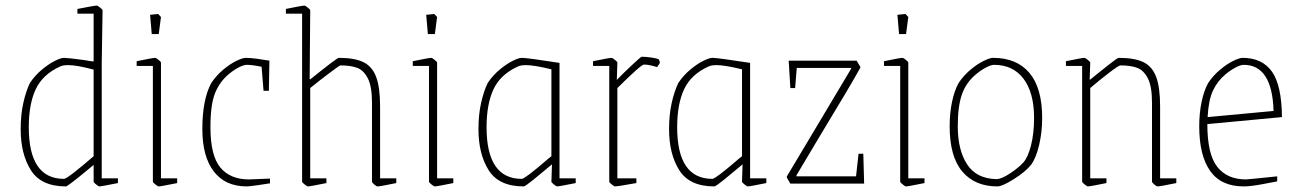

<svg xmlns="http://www.w3.org/2000/svg" viewBox="-20 -657 4641 687"><path d="M54 -195Q54 -247 63.5 -289Q73 -331 87 -360Q105 -387 129.5 -407.5Q154 -428 176 -439Q198 -450 209 -450Q222 -450 282 -442Q303 -438 315 -437V-608H257V-625Q318 -637 327 -637Q329 -637 338 -630Q347 -623 347 -620L344 -430V-19H402V-2Q343 10 335 10Q333 10 324 3Q315 -4 315 -7V-67Q307 -61 291 -47Q222 10 216 10Q127 10 90.5 -48Q54 -106 54 -195ZM315 -98V-408Q255 -424 224 -424Q205 -424 195 -419Q133 -391 108 -338Q83 -285 83 -202Q83 -17 209 -17Q221 -17 315 -98Z M527 -7V-421H469V-438Q527 -450 536 -450Q538 -450 547 -443Q556 -436 556 -433V-19H614V-2Q556 10 547 10Q545 10 536 3Q527 -4 527 -7ZM517 -604 546 -607 556 -596 548 -535H523Z M704 -195Q704 -301 736 -360Q754 -387 778.5 -407.5Q803 -428 825.5 -439Q848 -450 859 -450Q874 -450 897.5 -447Q921 -444 944 -440L942 -332H923L916 -418Q883 -425 863 -425Q852 -425 834.5 -416Q817 -407 799 -392Q767 -366 750 -325Q733 -284 733 -202Q733 -100 768.5 -57.5Q804 -15 871 -15L946 -18V-1Q928 2 899.5 6Q871 10 863 10Q786 10 745 -43.5Q704 -97 704 -195Z M1061 -7V-608H1003V-625Q1061 -637 1070 -637Q1072 -637 1081 -630Q1090 -623 1090 -620L1088 -374L1090 -373Q1186 -450 1192 -450Q1249 -450 1280.5 -434.5Q1312 -419 1326 -381.5Q1340 -344 1340 -276V-19H1398V-2Q1340 10 1331 10Q1327 10 1319 3Q1311 -4 1311 -7V-290Q1311 -348 1296 -377Q1281 -406 1257.5 -414.5Q1234 -423 1198 -423Q1195 -423 1158.5 -395.5Q1122 -368 1090 -342V-19H1148V-2Q1090 10 1081 10Q1079 10 1070 3Q1061 -4 1061 -7Z M1515 -7V-421H1457V-438Q1515 -450 1524 -450Q1526 -450 1535 -443Q1544 -436 1544 -433V-19H1602V-2Q1544 10 1535 10Q1533 10 1524 3Q1515 -4 1515 -7ZM1505 -604 1534 -607 1544 -596 1536 -535H1511Z M1692 -195Q1692 -247 1701.5 -289Q1711 -331 1725 -360Q1743 -387 1767.5 -407.5Q1792 -428 1814 -439Q1836 -450 1847 -450Q1866 -450 1982 -432V-19H2040V-2Q1981 10 1973 10Q1971 10 1962 3Q1953 -4 1953 -7L1955 -69L1925 -44Q1917 -37 1888 -13.5Q1859 10 1854 10Q1765 10 1728.5 -48Q1692 -106 1692 -195ZM1937 -85Q1935 -84 1953 -98V-409Q1891 -424 1862 -424Q1843 -424 1833 -419Q1771 -391 1746 -338Q1721 -285 1721 -202Q1721 -17 1847 -17Q1858 -17 1937 -85Z M2160 -7V-421H2102V-438Q2160 -450 2169 -450Q2171 -450 2180 -443Q2189 -436 2189 -433L2187 -371Q2208 -393 2240.5 -423.5Q2273 -454 2276 -454Q2292 -454 2311.5 -451Q2331 -448 2337 -445Q2341 -437 2341 -433Q2341 -431 2337.5 -426Q2334 -421 2331 -417Q2302 -426 2284 -426Q2274 -426 2189 -342V-19H2257V-2Q2190 10 2180 10Q2178 10 2169 3Q2160 -4 2160 -7Z M2374 -195Q2374 -247 2383.5 -289Q2393 -331 2407 -360Q2425 -387 2449.5 -407.5Q2474 -428 2496 -439Q2518 -450 2529 -450Q2548 -450 2664 -432V-19H2722V-2Q2663 10 2655 10Q2653 10 2644 3Q2635 -4 2635 -7L2637 -69L2607 -44Q2599 -37 2570 -13.5Q2541 10 2536 10Q2447 10 2410.5 -48Q2374 -106 2374 -195ZM2619 -85Q2617 -84 2635 -98V-409Q2573 -424 2544 -424Q2525 -424 2515 -419Q2453 -391 2428 -338Q2403 -285 2403 -202Q2403 -17 2529 -17Q2540 -17 2619 -85Z M2795 -25 2909 -216 3026 -412 3024 -414H2831L2825 -342H2808L2802 -440H3045Q3058 -419 3059 -416Q3021 -347 2920 -181Q2831 -32 2830 -30V-26H3043L3052 -107H3069L3072 0H2808Q2795 -20 2795 -25Z M3201 -7V-421H3143V-438Q3201 -450 3210 -450Q3212 -450 3221 -443Q3230 -436 3230 -433V-19H3288V-2Q3230 10 3221 10Q3219 10 3210 3Q3201 -4 3201 -7ZM3191 -604 3220 -607 3230 -596 3222 -535H3197Z M3378 -205Q3378 -252 3386.5 -292.5Q3395 -333 3410 -360Q3428 -387 3452.5 -407.5Q3477 -428 3499.5 -439Q3522 -450 3533 -450Q3618 -450 3663.5 -396Q3709 -342 3709 -235Q3709 -184 3698 -137.5Q3687 -91 3669 -67Q3649 -42 3607.5 -16Q3566 10 3549 10Q3468 10 3423 -43.5Q3378 -97 3378 -205ZM3642 -76Q3658 -94 3669 -136.5Q3680 -179 3680 -235Q3680 -325 3642.5 -375Q3605 -425 3537 -425Q3526 -425 3508 -415.5Q3490 -406 3472 -391Q3437 -362 3422 -319.5Q3407 -277 3407 -205Q3407 -121 3440 -69.5Q3473 -18 3545 -16Q3563 -16 3594 -36.5Q3625 -57 3642 -76Z M3852 -7V-421H3794V-438Q3852 -450 3861 -450Q3863 -450 3872 -443Q3881 -436 3881 -433L3879 -371Q3885 -375 3899 -387Q3909 -395 3943.5 -422.5Q3978 -450 3983 -450Q4040 -450 4071.5 -434.5Q4103 -419 4117 -381.5Q4131 -344 4131 -276V-19H4189V-2Q4131 10 4122 10Q4118 10 4110 3Q4102 -4 4102 -7V-290Q4102 -348 4087 -377Q4072 -406 4048.5 -414.5Q4025 -423 3989 -423Q3983 -423 3949 -397Q3915 -371 3881 -342V-19H3939V-2Q3881 10 3872 10Q3870 10 3861 3Q3852 -4 3852 -7Z M4271 -205Q4271 -252 4279.5 -292.5Q4288 -333 4303 -360Q4321 -387 4345.5 -407.5Q4370 -428 4392.5 -439Q4415 -450 4426 -450Q4496 -450 4531 -401Q4566 -352 4567 -238L4300 -213Q4300 -105 4335.5 -60Q4371 -15 4438 -15Q4444 -15 4550 -26V-8Q4544 -7 4500 1.5Q4456 10 4430 10Q4349 10 4310 -45.5Q4271 -101 4271 -205ZM4537 -260Q4532 -425 4430 -425Q4419 -425 4401 -415.5Q4383 -406 4365 -391Q4336 -367 4320 -332.5Q4304 -298 4301 -238Z"/></svg>

Font: Grenze Thin
Style: Regular
Weight: 250
Designer: Renata Polastri
Foundry: Omnibus-Type
Version: Version 1.002; ttfautohint (v1.8)